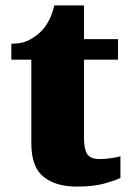

<svg xmlns="http://www.w3.org/2000/svg" viewBox="-20 -681 484 711"><path d="M264 10Q187 10 141.5 -26Q96 -62 96 -150V-460H22V-519Q65 -519 93 -535.5Q121 -552 135 -568Q149 -582 161.5 -606Q174 -630 181 -661H291V-536H417V-460H291V-170Q291 -130 302.5 -111Q314 -92 350 -92Q370 -92 390 -95Q410 -98 426 -102V-22Q408 -13 367 -1.5Q326 10 264 10Z"/></svg>

Font: Noto Serif Tamil Black
Style: Italic
Weight: 900
Italic angle: -12°
Designer: Indian Type Foundry, Tom Grace, and the Monotype Design Team
Foundry: Monotype Imaging Inc.
Version: Version 2.003; ttfautohint (v1.8.4.7-5d5b)